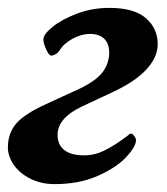

<svg xmlns="http://www.w3.org/2000/svg" viewBox="-34 -453 424 487"><path d="M-14 -79Q-14 -115 7 -139.5Q28 -164 83 -189L170 -229Q211 -249 227 -271Q243 -293 243 -320Q243 -342 230.5 -354.5Q218 -367 194 -367Q173 -367 150.5 -355Q128 -343 117 -325Q113 -319 107 -315.5Q101 -312 96 -312Q90 -312 83 -328Q76 -344 76 -353Q76 -366 99.5 -385Q123 -404 161.5 -418.5Q200 -433 243 -433Q306 -433 336 -407Q366 -381 366 -341Q366 -308 337.5 -277Q309 -246 253 -220L172 -182Q112 -153 112 -111Q112 -86 129 -72.5Q146 -59 179 -59Q206 -59 230.5 -71Q255 -83 286 -106Q288 -107 291.5 -110.5Q295 -114 299 -114Q302 -114 306.5 -108Q311 -102 311 -98Q311 -81 285.5 -54Q260 -27 213 -6.5Q166 14 105 14Q70 14 42.5 0Q15 -14 0.5 -35.5Q-14 -57 -14 -79Z"/></svg>

Font: EB Garamond
Style: Bold Italic
Weight: 700
Italic angle: -17.2°
Designer: Georg Duffner and Octavio Pardo
Foundry: Georg Duffner
Version: Version 1.000